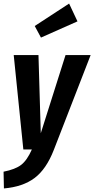

<svg xmlns="http://www.w3.org/2000/svg" viewBox="-41 -839 529 1078"><path d="M261 3Q219 111 153 160.5Q87 210 -19 219L-21 125Q45 112 78 86.5Q111 61 138 0H90L36 -530H175L188 -91L327 -530H468ZM394 -719 189 -628 154 -693 347 -819Z"/></svg>

Font: Fira Sans Compressed SemiBold
Style: Italic
Weight: 600
Width: 1
Italic angle: -8°
Designer: bBox Type GmbH & Carrois Corporate GbR & Edenspiekermann AG
Foundry: bBox Type GmbH & Carrois Corporate GbR & Edenspiekermann AG
Version: Version 4.301